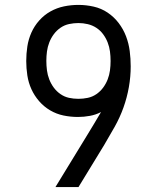

<svg xmlns="http://www.w3.org/2000/svg" viewBox="-20 -763 640 783"><path d="M300 0H206L335 -211Q349 -234 363.5 -258Q378 -282 392 -306Q371 -295 346.5 -290.5Q322 -286 298 -286Q268 -286 239 -292Q210 -298 184.5 -313Q159 -328 139.5 -350.5Q120 -373 108 -399.5Q96 -426 91.5 -455.5Q87 -485 87 -514Q87 -544 91.5 -573.5Q96 -603 108 -630Q120 -657 140 -679.5Q160 -702 186 -716.5Q212 -731 241 -737Q270 -743 300 -743Q331 -743 362 -736Q393 -729 419 -711.5Q445 -694 464 -669Q483 -644 494 -615Q505 -586 509 -555Q513 -524 513 -492Q513 -450 505.5 -407.5Q498 -365 483.5 -324.5Q469 -284 448 -246.5Q427 -209 405 -172ZM300 -360Q319 -360 338 -364Q357 -368 373 -379Q389 -390 400.5 -405.5Q412 -421 419 -439Q426 -457 428.5 -476Q431 -495 431 -514Q431 -534 428.5 -553Q426 -572 419 -590Q412 -608 400.5 -623.5Q389 -639 373 -649.5Q357 -660 338 -664.5Q319 -669 300 -669Q281 -669 262 -665Q243 -661 227 -650Q211 -639 199.5 -623.5Q188 -608 181 -590Q174 -572 171.5 -553Q169 -534 169 -515Q169 -495 171.5 -476Q174 -457 181 -439Q188 -421 199.5 -405.5Q211 -390 227 -379Q243 -368 261.5 -364Q280 -360 300 -360Z"/></svg>

Font: Iosevka Slab Extended
Style: Regular
Weight: 400
Width: 7
Monospace: yes
Designer: Belleve Invis
Foundry: Belleve Invis
Version: Version 11.1.1; ttfautohint (v1.8.3)